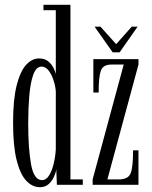

<svg xmlns="http://www.w3.org/2000/svg" viewBox="-20 -770 634 800"><path d="M146.5 10Q115 10 89.8 -16.5Q64.5 -43 49.5 -102Q34.5 -161 34.5 -259Q34.5 -355.5 49.5 -414.5Q64.5 -473.5 89 -500Q113.5 -526.5 142.5 -526.5Q166 -526.5 180.5 -514.8Q195 -503 202.5 -487.8Q210 -472.5 212.5 -462V-727.5H161V-750H273.5V-22.5H325V0H217L214.5 -64.5Q213 -51.5 205.2 -34Q197.5 -16.5 183 -3.2Q168.5 10 146.5 10ZM155 -19.5Q172.5 -19.5 184.8 -39.5Q197 -59.5 204 -89.2Q211 -119 212.5 -148.5V-390Q210.5 -413.5 202.5 -437.2Q194.5 -461 182 -476.8Q169.5 -492.5 153.5 -492.5Q130.5 -492.5 118.5 -458.5Q106.5 -424.5 102 -370.5Q97.5 -316.5 97.5 -257Q97.5 -150 109.5 -84.8Q121.5 -19.5 155 -19.5ZM366 0V-22.5L495.5 -501H444Q409 -501 400 -475Q391 -449 391 -384.5H369V-523.5H557V-501L427.5 -22.5H475Q514.5 -22.5 524.5 -48.2Q534.5 -74 534.5 -143.5H557V0ZM449.5 -552 374 -659H398.5L464 -586L529 -659H553.5L478.5 -552Z"/></svg>

Font: Imbue 50pt Light
Style: Regular
Weight: 300
Designer: Tyler Finck
Foundry: Etcetera Type Company
Version: Version 1.102; ttfautohint (v1.8.3)